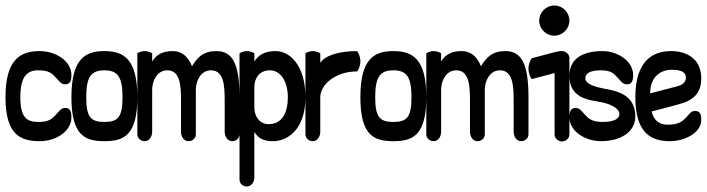

<svg xmlns="http://www.w3.org/2000/svg" viewBox="-20 -354 2573 699"><path d="M0 0C0 140 57 160 126 160C182 160 240 125 240 73C240 48 233 39 217 39C201 39 194 53 182 65C170 77 161 90 119 90C76 90 54 72 54 0C54 -72 76 -98 119 -98C161 -98 170 -85 182 -73C194 -61 201 -47 217 -47C233 -47 240 -56 240 -81C240 -133 181 -168 125 -168C56 -168 0 -140 0 0Z M294 0C294 -72 310 -98 360 -98C410 -98 426 -72 426 0C426 72 410 90 360 90C310 90 294 72 294 0ZM240 0C240 140 290 160 360 160C430 160 480 140 480 0C480 -140 430 -168 360 -168C290 -168 240 -140 240 0Z M480 135C480 149 492 160 507 160C522 160 534 145 534 126V-28C534 -58 551 -98 589 -98C637 -98 639 -40 639 14V126C639 145 651 160 666 160C681 160 693 149 693 135V-28C693 -58 710 -98 748 -98C796 -98 798 -40 798 14V126C798 145 810 160 825 160C840 160 852 149 852 135V0C852 -123 826 -168 768 -168C721 -168 700 -147 679 -113C663 -152 639 -168 609 -168C571 -168 549 -155 534 -130V-160C526 -165 516 -168 507 -168C498 -168 488 -165 480 -160Z M852 300C852 314 864 325 879 325C894 325 906 310 906 291V126C921 151 941 160 974 160C1028 160 1092 116 1092 0C1092 -116 1035 -168 984 -168C946 -168 921 -155 906 -130V-160C898 -165 888 -168 879 -168C870 -168 860 -165 852 -160ZM906 38V-38C906 -68 924 -98 962 -98C1004 -98 1028 -54 1028 0C1028 56 1007 98 958 98C924 98 906 68 906 38Z M1092 135C1092 149 1104 160 1119 160C1134 160 1146 145 1146 126V0C1146 -45 1200 -94 1280 -94C1285 -99 1292 -115 1292 -131C1292 -147 1285 -163 1280 -168C1210 -168 1161 -150 1146 -125V-160C1138 -165 1128 -168 1119 -168C1110 -168 1100 -165 1092 -160Z M1346 0C1346 -72 1362 -98 1412 -98C1462 -98 1478 -72 1478 0C1478 72 1462 90 1412 90C1362 90 1346 72 1346 0ZM1292 0C1292 140 1342 160 1412 160C1482 160 1532 140 1532 0C1532 -140 1482 -168 1412 -168C1342 -168 1292 -140 1292 0Z M1532 135C1532 149 1544 160 1559 160C1574 160 1586 145 1586 126V-28C1586 -58 1603 -98 1641 -98C1689 -98 1691 -40 1691 14V126C1691 145 1703 160 1718 160C1733 160 1745 149 1745 135V-28C1745 -58 1762 -98 1800 -98C1848 -98 1850 -40 1850 14V126C1850 145 1862 160 1877 160C1892 160 1904 149 1904 135V0C1904 -123 1878 -168 1820 -168C1773 -168 1752 -147 1731 -113C1715 -152 1691 -168 1661 -168C1623 -168 1601 -155 1586 -130V-160C1578 -165 1568 -168 1559 -168C1550 -168 1540 -165 1532 -160Z M1904 -104C1904 -88 1911 -71 1916 -66L1999 -88V136C1999 150 2013 161 2026 161C2039 161 2053 150 2053 136V-143C2053 -157 2039 -168 2026 -168C2017 -168 2006 -166 1999 -164L1916 -142C1911 -137 1904 -120 1904 -104ZM1943 -279C1943 -249 1968 -224 1998 -224C2028 -224 2053 -249 2053 -279C2053 -309 2028 -334 1998 -334C1968 -334 1943 -309 1943 -279Z M2053 73C2053 125 2112 160 2168 160C2237 160 2293 128 2293 70C2293 -15 2216 -24 2176 -32C2136 -40 2111 -51 2111 -69C2111 -87 2128 -98 2168 -98C2206 -98 2215 -85 2227 -73C2239 -61 2246 -47 2262 -47C2278 -47 2285 -56 2285 -81C2285 -133 2227 -168 2174 -168C2105 -168 2053 -143 2053 -78C2053 7 2129 10 2169 18C2209 26 2235 43 2235 61C2235 79 2214 90 2174 90C2134 90 2123 77 2111 65C2099 53 2092 39 2076 39C2060 39 2053 48 2053 73Z M2293 0C2293 135 2355 160 2419 160C2475 160 2533 128 2533 83C2533 58 2526 50 2510 50C2494 50 2489 63 2477 75C2465 87 2450 100 2412 100C2381 100 2361 86 2352 52L2450 26C2504 12 2533 -14 2533 -69C2533 -137 2484 -168 2423 -168C2359 -168 2293 -135 2293 0ZM2347 -14C2347 -76 2386 -100 2426 -100C2466 -100 2477 -88 2477 -72C2477 -56 2468 -46 2446 -40Z"/></svg>

Font: Ekmelos
Style: Regular
Weight: 500
Designer: Thomas Richter (thomas-richter@aon.at)
Version: Version 2.58